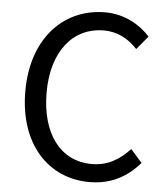

<svg xmlns="http://www.w3.org/2000/svg" viewBox="-54 -795 745 856"><g transform="rotate(5 319.0 -367.0)"><path d="M377 13C472 13 544 -25 602 -92L551 -150C504 -99 451 -68 381 -68C241 -68 153 -184 153 -369C153 -552 245 -666 384 -666C447 -666 496 -637 534 -596L584 -656C542 -703 472 -747 383 -747C197 -747 58 -603 58 -366C58 -128 195 13 377 13Z"/></g></svg>

Font: Noto Sans CJK KR Regular
Style: Regular
Weight: 400
Designer: Ryoko NISHIZUKA (kana & ideographs); Paul D. Hunt (Latin, Greek & Cyrillic); Wenlong ZHANG (bopomofo); Sandoll Communica
Foundry: Adobe Systems Incorporated
Version: Version 1.004;PS 1.004;hotconv 1.0.82;makeotf.lib2.5.63406